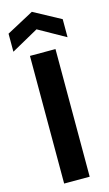

<svg xmlns="http://www.w3.org/2000/svg" viewBox="-171 -970 575 1017"><g transform="rotate(-15 116.5 -461.5)"><path d="M47 0V-700H187V0ZM-32 -744V-843L117 -923L265 -843V-744L117 -827Z"/></g></svg>

Font: Host Grotesk Black
Style: Regular
Weight: 900
Designer: Doğukan Karapınar based on Poppins by Indian Type Foundry, Jonny Pinhorn
Foundry: Element Type
Version: Version 1.000; ttfautohint (v1.8.4.7-5d5b);gftools[0.9.33]